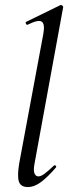

<svg xmlns="http://www.w3.org/2000/svg" viewBox="-20 -746 280 775"><path d="M92 9Q63 9 56 -14Q49 -37 58 -89L155 -610Q162 -649 148.5 -658.5Q135 -668 91 -646Q87 -645 84.5 -651Q82 -657 86 -658L223 -725Q228 -727 232 -723Q236 -719 235 -717L120 -89Q114 -59 119 -46.5Q124 -34 135 -34Q146 -34 161.5 -46Q177 -58 197 -77Q201 -81 205 -77Q209 -73 205 -69Q173 -32 146 -11.5Q119 9 92 9Z"/></svg>

Font: Cormorant Infant Light Medium
Style: Italic
Weight: 500
Italic angle: -10°
Version: Version 4.001